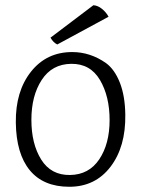

<svg xmlns="http://www.w3.org/2000/svg" viewBox="-20 -699 539 734"><path d="M139.5 -393.5Q100 -333 100 -241Q100 -149 137.5 -89Q175 -29 247.5 -30Q320 -31 359.5 -90Q399 -149 399 -240Q399 -331 362 -393.5Q325 -456 252 -455Q179 -454 139.5 -393.5ZM256 -500Q325 -500 385 -458Q418 -434 438 -383.5Q458 -333 459 -261Q461 -138 402.5 -61.5Q344 15 245 15Q146 15 94 -48Q42 -111 40.5 -230.5Q39 -350 98.5 -425Q158 -500 256 -500ZM395 -635 199 -529Q184 -536 173 -555L337 -679Q354 -678 370 -665Q386 -652 395 -635Z"/></svg>

Font: Karma Light
Style: Regular
Weight: 300
Designer: Joana Correia
Foundry: Indian Type Foundry
Version: Version 1.202;PS 1.0;hotconv 1.0.78;makeotf.lib2.5.61930; tt